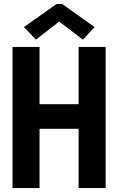

<svg xmlns="http://www.w3.org/2000/svg" viewBox="-20 -959 602 979"><path d="M280.3 -848.1 163.1 -756.8 102.1 -820.8 268.6 -939H296.4L462.4 -820.8L402.8 -756.8L283.2 -848.1ZM43.9 0V-719.7H181.6V-427.7H380.9V-719.7H518.6V0H380.9V-302.2H181.6V0Z"/></svg>

Font: Reddit Mono
Style: Bold
Weight: 700
Designer: Stephen Hutchings
Foundry: Reddit
Version: Version 1.009